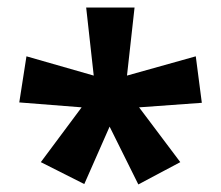

<svg xmlns="http://www.w3.org/2000/svg" viewBox="-20 -780 585 508"><path d="M336 -760 316 -580 498 -631 514 -508 348 -496 457 -351 346 -292 270 -445 203 -293 88 -351 196 -496 31 -509 50 -631 228 -580 208 -760Z"/></svg>

Font: Noto Sans Adlam Unjoined
Style: Bold
Weight: 700
Version: Version 3.001